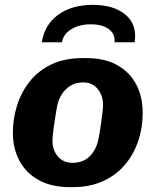

<svg xmlns="http://www.w3.org/2000/svg" viewBox="-20 -760 640 790"><path d="M269 10Q191 10 138.5 -19.5Q86 -49 59.5 -99.5Q33 -150 33 -214Q33 -271 50 -325.5Q67 -380 102 -424.5Q137 -469 191.5 -495Q246 -521 320 -521H334Q411 -521 462.5 -492Q514 -463 540.5 -412.5Q567 -362 567 -297Q567 -231 547 -175Q527 -119 490 -77.5Q453 -36 400 -13Q347 10 281 10ZM278 -90Q323 -90 350 -118Q377 -146 385 -187Q390 -212 394 -240Q398 -268 401 -292Q404 -316 404 -329Q404 -353 394.5 -374Q385 -395 367 -408Q349 -421 322 -421Q292 -421 269.5 -407Q247 -393 233 -370Q219 -347 214 -318Q206 -272 201 -236Q196 -200 196 -180Q196 -155 206 -134.5Q216 -114 234.5 -102Q253 -90 278 -90ZM152 -586Q163 -658 219 -699Q275 -740 362 -740Q449 -740 497 -699Q545 -658 534 -586H451Q455 -619 428.5 -639.5Q402 -660 354 -660Q306 -660 273 -639.5Q240 -619 235 -586Z"/></svg>

Font: Chivo Mono
Style: Bold Italic
Weight: 700
Italic angle: -8.05°
Monospace: yes
Version: Version 1.008